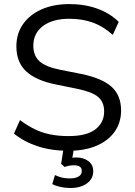

<svg xmlns="http://www.w3.org/2000/svg" viewBox="-20 -734 663 946"><path d="M318.2 8.9Q233.2 8.9 166.2 -13.1Q99.2 -35.1 48.7 -75.8L78.6 -142.3Q114.2 -115.7 149.6 -98.1Q185 -80.5 226.3 -72Q267.5 -63.5 317.6 -63.5Q406.7 -63.5 449.9 -96.7Q493.1 -129.9 493.1 -184.6Q493.1 -231.7 463 -256.7Q433 -281.8 358.2 -296.9L252.7 -318.3Q155.7 -338.3 108.2 -383.2Q60.7 -428.1 60.7 -505.5Q60.7 -568.3 93.6 -615.2Q126.5 -662.1 185.2 -688Q244 -713.9 322.2 -713.9Q396.6 -713.9 459 -691.6Q521.4 -669.3 565 -626.2L535.6 -562Q489.4 -603.8 437.9 -622.6Q386.3 -641.5 321.2 -641.5Q239.1 -641.5 191.6 -605.7Q144.2 -570 144.2 -508.8Q144.2 -460.1 174.2 -432.5Q204.3 -405 273.4 -390.9L379 -369.9Q481.1 -349.4 528.9 -307.1Q576.6 -264.7 576.6 -189.3Q576.6 -130.6 545.3 -85.7Q513.9 -40.9 455.9 -16Q397.9 8.9 318.2 8.9ZM327.3 192.3Q301 192.3 277.7 187.1Q254.4 181.9 237.5 172.9L250.8 128.6Q269.3 137.1 285.7 141.1Q302.1 145.1 324.2 145.1Q351.2 145.1 367.1 135.7Q383 126.4 383 108.2Q383 80.4 344.9 80.4Q334.4 80.4 323.8 81.9Q313.2 83.5 298.1 88.5L281.2 73.2L295.8 -20H347.4L334.4 55.5L309.8 49.2Q321.3 45.8 333.3 43.8Q345.3 41.8 355.3 41.8Q391.5 41.8 415.5 59.7Q439.4 77.7 439.4 110.1Q439.4 146.9 408.3 169.6Q377.1 192.3 327.3 192.3Z"/></svg>

Font: Mulish ExtraLight
Style: Regular
Weight: 200
Designer: Vernon Adams
Foundry: Vernon Adams
Version: Version 3.603